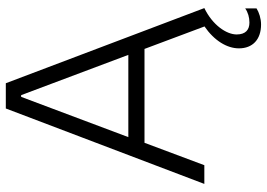

<svg xmlns="http://www.w3.org/2000/svg" viewBox="-152 -588 940 677"><g transform="rotate(-90 318.5 -250.0)"><path d="M8 0H74L153 -211H484L563 0H564C513 35 486 80 486 122C486 170 517 200 570 200C591 200 613 193 627 184V144C613 154 595 159 577 159C552 159 535 146 535 114C535 78 568 29 628 0L363 -700H274ZM173 -268 315 -646H321L463 -268Z"/></g></svg>

Font: Fixel Display Light
Style: Regular
Weight: 300
Designer: AlfaBravo + MacPaw
Foundry: Kyrylo Tkachov, Marchela Mozhyna, Serhii Makarenko, Maria Weinstein, Zakhar Kryvoshyya
Version: Version 1.211